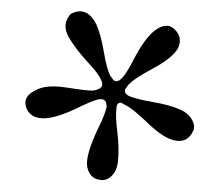

<svg xmlns="http://www.w3.org/2000/svg" viewBox="-20 -521 379 333"><path d="M214 -422Q245 -480 273 -476Q279 -474 283 -470Q298 -455 288 -436Q277 -419 244 -401.5Q211 -384 202 -373L197 -366Q195 -358 206 -353.5Q217 -349 245.5 -344Q274 -339 292.5 -331Q311 -323 316 -306Q318 -298 314 -292Q305 -274 285 -277Q265 -280 237.5 -306.5Q210 -333 197 -339L190 -343Q182 -343 182 -333Q180 -321 183.5 -292Q187 -263 184.5 -240.5Q182 -218 165 -210Q159 -208 154 -209Q136 -211 131.5 -230.5Q127 -250 151 -300Q162 -322 165 -336L164 -343Q161 -351 150 -348.5Q139 -346 113 -333Q52 -304 32 -324Q27 -329 25 -336Q20 -354 41 -364Q59 -375 96.5 -369Q134 -363 142 -364Q154 -366 157 -372Q160 -383 135.5 -409.5Q111 -436 99.5 -456Q88 -476 99 -492Q102 -497 105 -498Q131 -510 147 -479Q155 -461 160 -431.5Q165 -402 171 -390L177 -382Q183 -377 191.5 -385.5Q200 -394 214 -422Z"/></svg>

Font: AMoshref-Naskh
Style: Naskh
Weight: 500
Version: Version 0.001